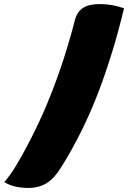

<svg xmlns="http://www.w3.org/2000/svg" viewBox="-20 -793 640 946"><path d="M591 -752Q538 -530 464 -337Q390 -144 286 24Q249 85 210.5 109Q172 133 119 133Q87 133 57 126.5Q27 120 1 104Q18 85 33 63.5Q48 42 64 15Q160 -149 230 -325.5Q300 -502 349 -694Q360 -735 389 -754Q418 -773 472 -773Q503 -773 533.5 -767.5Q564 -762 591 -752Z"/></svg>

Font: Recursive Mn Csl St Blk
Style: Regular
Weight: 900
Monospace: yes
Version: Version 1.079;hotconv 1.0.112;makeotfexe 2.5.65598; ttfautoh